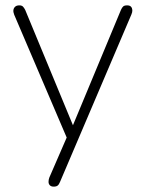

<svg xmlns="http://www.w3.org/2000/svg" viewBox="-20 -510 544 716"><path d="M180 186Q171 186 166 181Q161 176 161 168Q161 160 164 152L233 -7V13L33 -455Q29 -465 30 -472.5Q31 -480 36.5 -485Q42 -490 52 -490Q61 -490 65.5 -485.5Q70 -481 74 -473L264 -14H240L431 -473Q435 -482 439.5 -486Q444 -490 454 -490Q464 -490 468.5 -485Q473 -480 473.5 -472.5Q474 -465 470 -456L204 168Q200 178 195 182Q190 186 180 186Z"/></svg>

Font: Nunito ExtraLight
Style: Regular
Weight: 200
Designer: Vernon Adams
Foundry: Vernon Adams
Version: Version 3.602